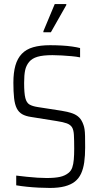

<svg xmlns="http://www.w3.org/2000/svg" viewBox="-20 -919 486 947"><path d="M226 8Q201 8 171 6.5Q141 5 112 2Q83 -1 60 -5V-53Q85 -50 112.5 -47Q140 -44 165.5 -42.5Q191 -41 210 -41Q250 -41 275.5 -46.5Q301 -52 319 -67Q331 -77 336.5 -93Q342 -109 344 -132.5Q346 -156 346 -185Q346 -228 344.5 -253.5Q343 -279 335 -291.5Q327 -304 309.5 -310.5Q292 -317 259 -322L134 -342Q106 -346 89 -356Q72 -366 62.5 -385Q53 -404 49.5 -435Q46 -466 46 -511Q46 -561 56 -596Q66 -631 87.5 -653.5Q109 -676 143.5 -686Q178 -696 227 -696Q255 -696 283.5 -694.5Q312 -693 336 -689.5Q360 -686 375 -682V-636Q356 -640 332 -642Q308 -644 284.5 -645.5Q261 -647 239 -647Q192 -647 165 -639Q138 -631 124 -614Q109 -596 104 -572.5Q99 -549 99 -510Q99 -459 105 -435.5Q111 -412 125.5 -403.5Q140 -395 166 -391L282 -373Q314 -368 335.5 -360.5Q357 -353 370.5 -339.5Q384 -326 392 -302Q395 -294 397 -281.5Q399 -269 399.5 -248Q400 -227 400 -192Q400 -151 395.5 -119Q391 -87 380 -63Q369 -39 349.5 -23.5Q330 -8 299.5 0Q269 8 226 8ZM194 -760V-765L250 -899H307V-894L231 -760Z"/></svg>

Font: Saira Condensed Light
Style: Regular
Weight: 300
Width: 3
Designer: Hector Gatti with collaboration of the Omnibus-Type team
Foundry: Omnibus-Type
Version: Version 1.101